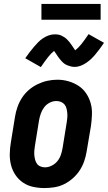

<svg xmlns="http://www.w3.org/2000/svg" viewBox="-20 -945 547 973"><path d="M205 8Q176 8 148 2Q120 -4 97 -19.5Q74 -35 58.5 -58Q43 -81 36 -108Q29 -135 29.5 -164.5Q30 -194 35 -223L56 -353Q60 -378 68.5 -402.5Q77 -427 91.5 -449.5Q106 -472 126.5 -489.5Q147 -507 171 -518.5Q195 -530 220 -535.5Q245 -541 271 -541Q300 -541 327.5 -533Q355 -525 378 -510Q401 -495 416.5 -472Q432 -449 439.5 -422Q447 -395 446 -365.5Q445 -336 441 -307L419 -177Q415 -152 406.5 -127.5Q398 -103 383.5 -81Q369 -59 348.5 -41Q328 -23 304.5 -11.5Q281 0 255.5 4Q230 8 205 8ZM208 -97Q225 -97 242 -105.5Q259 -114 270.5 -128Q282 -142 288 -159Q294 -176 297 -194L318 -324Q320 -336 321 -348Q322 -360 321 -372Q320 -384 317 -395.5Q314 -407 307 -415.5Q300 -424 289 -428.5Q278 -433 266 -433Q248 -433 231.5 -424.5Q215 -416 204 -401.5Q193 -387 187 -370Q181 -353 178 -336L157 -206Q155 -194 154 -182Q153 -170 154 -158.5Q155 -147 158 -135.5Q161 -124 167.5 -115Q174 -106 185 -101.5Q196 -97 208 -97ZM187 -605 108 -650Q120 -667 131 -681.5Q142 -696 152.5 -708Q163 -720 173 -730.5Q183 -741 197 -750.5Q211 -760 226.5 -765.5Q242 -771 257 -771Q267 -771 275.5 -769.5Q284 -768 292.5 -764Q301 -760 307.5 -755.5Q314 -751 321 -744Q328 -737 333 -730.5Q338 -724 342.5 -717.5Q347 -711 352 -703.5Q357 -696 361 -690Q377 -702 392.5 -721.5Q408 -741 429 -772L507 -728Q495 -710 484 -695.5Q473 -681 463 -669Q453 -657 442.5 -647Q432 -637 418.5 -627.5Q405 -618 389.5 -612Q374 -606 358 -606Q349 -606 340.5 -608Q332 -610 323 -613.5Q314 -617 307.5 -621.5Q301 -626 294 -633Q287 -640 282 -647Q277 -654 272.5 -660Q268 -666 263 -674Q258 -682 254 -687Q239 -675 223.5 -655.5Q208 -636 187 -605ZM190 -845V-925H490V-845Z"/></svg>

Font: Iosevka Slab Extrabold
Style: Italic
Weight: 800
Italic angle: -9°
Monospace: yes
Designer: Belleve Invis
Foundry: Belleve Invis
Version: Version 11.1.0; ttfautohint (v1.8.3)